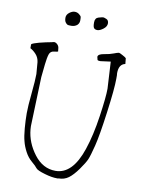

<svg xmlns="http://www.w3.org/2000/svg" viewBox="-93 -880 718 976"><g transform="rotate(10 266.0 -392.0)"><path d="M237.3 -754.4Q225.6 -744.6 209 -744.1Q209 -744.1 202.6 -744.1Q190.9 -744.1 187 -746.1Q182.1 -748.5 176.5 -756.3Q170.9 -764.2 170.9 -779.8Q170.9 -795.4 185.3 -806.4Q199.7 -817.4 212.6 -817.4Q225.6 -817.4 235.4 -809.6Q245.1 -801.8 246.3 -797.9Q247.6 -793.9 247.6 -779.1Q247.6 -764.2 237.3 -754.4ZM342.3 -745.6Q341.3 -745.6 340.3 -745.6Q329.6 -745.6 324 -752Q318.4 -758.3 318.4 -778.3Q318.4 -778.3 318.4 -781.7Q318.4 -804.2 336.7 -809.3Q355 -814.5 360.1 -814.5Q365.2 -814.5 377 -809.3Q388.7 -804.2 388.7 -788.1Q388.7 -772 371.8 -759Q355 -746.1 342.3 -745.6ZM22.5 -595.7V-615.2Q24.4 -619.1 35.6 -623Q46.9 -627 61 -630.9Q75.2 -634.8 93.8 -638.7Q111.3 -642.6 123 -644.5Q132.8 -647.5 139.6 -647.5L140.6 -646.5Q146.5 -646.5 153.8 -638.7Q161.1 -630.9 162.1 -621.1Q163.1 -611.3 163.6 -607.9Q164.1 -604.5 164.1 -603.5Q160.2 -601.6 142.6 -599.6Q125 -597.7 119.1 -580.1Q113.3 -562.5 109.4 -527.3Q105.5 -494.1 102.5 -460.9L93.8 -206.1Q93.8 -198.2 94.7 -189.5Q100.6 -122.1 145.5 -63Q190.4 -3.9 255.9 -3.9Q343.8 -3.9 389.6 -140.6Q415 -215.8 429.7 -317.4Q444.3 -418 444.3 -460.9L436.5 -599.6L384.8 -592.8Q382.8 -592.8 380.9 -592.8Q373 -592.8 369.1 -595.7L365.2 -611.3Q365.2 -626 395.5 -630.9Q425.8 -635.7 444.3 -643.1Q462.9 -650.4 467.8 -650.4L468.8 -651.4Q473.6 -651.4 489.3 -642.6Q505.9 -633.8 508.8 -629.9L511.7 -600.6Q478.5 -593.8 478.5 -546.9L479.5 -536.1V-518.6Q479.5 -467.8 462.9 -343.8Q446.3 -219.7 432.6 -165.5Q418.9 -111.3 410.6 -91.8Q402.3 -72.3 377 -36.6Q351.6 -1 329.6 15.1Q307.6 31.2 278.3 31.2Q277.3 31.2 275.4 32.2Q275.4 32.2 270.5 32.2Q243.2 32.2 207 21.5Q166 9.8 158.7 -0.5Q151.4 -10.7 130.4 -28.3Q109.4 -45.9 95.2 -72.8Q81.1 -99.6 75.2 -124Q68.4 -148.4 64.9 -189.9Q61.5 -231.4 61.5 -267.6Q61.5 -303.7 68.4 -371.6Q75.2 -439.5 75.2 -471.7L70.3 -532.2Q67.4 -555.7 52.7 -571.8Q38.1 -587.9 22.5 -595.7Z"/></g></svg>

Font: Drukaatie burti
Style: Thin
Weight: 100
Version: Version 0.14